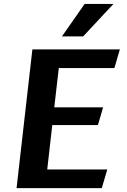

<svg xmlns="http://www.w3.org/2000/svg" viewBox="-20 -970 653 990"><path d="M65.4 0 147 -715.3H598.1L569.8 -619.1H283.2L259.8 -416.5H511.7L484.9 -325.2H249.5L223.6 -96.2H533.2L504.9 0ZM299.3 -782.2 416.5 -949.7H564.9L408.7 -782.2Z"/></svg>

Font: Proza Libre
Style: SemiBold Italic
Weight: 600
Designer: Jasper de Waard
Foundry: Jasper de Waard
Version: Version 1.000; ttfautohint (v1.4.1.8-43bc)